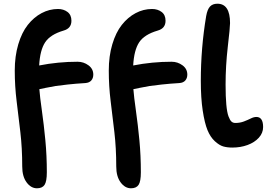

<svg xmlns="http://www.w3.org/2000/svg" viewBox="-20 -765 1430 1029"><path d="M1225.1 25.9Q1197.8 25.9 1176.5 19.8Q1155.3 13.7 1131.3 -8.3Q1107.4 -30.3 1092 -67.6Q1076.7 -105 1066.4 -172.4Q1056.2 -239.7 1056.2 -332Q1056.2 -507.3 1085 -679.2Q1091.3 -714.8 1105.5 -730Q1119.6 -745.1 1145 -745.1Q1212.9 -745.1 1212.9 -641.1Q1212.9 -618.2 1200.9 -515.1Q1189 -412.1 1189 -312Q1189 -247.1 1192.9 -204.6Q1196.8 -162.1 1204.6 -141.4Q1212.4 -120.6 1220.7 -113.3Q1229 -106 1241.2 -106Q1266.1 -106 1287.1 -114Q1308.1 -122.1 1324.2 -130.1Q1340.3 -138.2 1354 -138.2Q1390.1 -138.2 1390.1 -84Q1390.1 -52.2 1367.2 -26.9Q1344.2 -1.5 1306.6 12.2Q1269 25.9 1225.1 25.9ZM178.2 244.1Q146 244.1 122.6 212.4Q99.1 180.7 99.1 127Q99.1 29.3 89.1 -56.6Q79.1 -142.6 69.1 -222.9Q59.1 -303.2 59.1 -387.2Q59.1 -463.9 77.9 -527.3Q96.7 -590.8 128.9 -631.6Q161.1 -672.4 202.9 -694.6Q244.6 -716.8 291 -716.8Q320.8 -716.8 341.8 -700.9Q362.8 -685.1 362.8 -653.8Q362.8 -612.8 320.8 -601.1Q249.5 -580.1 221.9 -538.1Q194.3 -496.1 189.9 -414.1Q291.5 -434.1 396 -434.1Q428.2 -434.1 454.1 -415Q480 -396 480 -365.2Q480 -346.2 469.2 -333.7Q458.5 -321.3 437 -319.8Q387.2 -316.9 342.5 -312Q297.9 -307.1 277.8 -304Q257.8 -300.8 225.3 -294.2Q192.9 -287.6 190.9 -287.1Q193.8 -247.1 204.6 -171.4Q215.3 -95.7 223.1 -13.2Q231 69.3 231 158.2Q231 207.5 218.8 225.8Q206.5 244.1 178.2 244.1ZM682.1 244.1Q649.9 244.1 626.5 212.4Q603 180.7 603 127Q603 29.3 593 -56.6Q583 -142.6 573 -222.9Q563 -303.2 563 -387.2Q563 -463.9 581.8 -527.3Q600.6 -590.8 632.8 -631.6Q665 -672.4 706.8 -694.6Q748.5 -716.8 794.9 -716.8Q825.2 -716.8 846.2 -700.9Q867.2 -685.1 867.2 -653.8Q867.2 -612.8 825.2 -601.1Q753.4 -580.1 725.8 -538.1Q698.2 -496.1 693.8 -414.1Q795.4 -434.1 899.9 -434.1Q932.1 -434.1 958 -415Q983.9 -396 983.9 -365.2Q983.9 -346.2 973.1 -333.7Q962.4 -321.3 940.9 -319.8Q891.1 -316.9 846.4 -312Q801.8 -307.1 781.7 -304Q761.7 -300.8 729.2 -294.2Q696.8 -287.6 694.8 -287.1Q697.8 -247.1 708.5 -171.4Q719.2 -95.7 727.1 -13.2Q734.9 69.3 734.9 158.2Q734.9 207.5 722.7 225.8Q710.4 244.1 682.1 244.1Z"/></svg>

Font: Shantell Sans Irregular Bouncy
Style: Regular
Weight: 600
Designer: Stephen Nixon, Anya Danilova, Shantell Martin
Foundry: Arrow Type
Version: Version 1.006;[9816181b4]